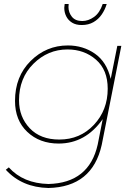

<svg xmlns="http://www.w3.org/2000/svg" viewBox="-20 -746 669 959"><path d="M388 -621Q359 -621 339.8 -633Q320.5 -645 310.8 -664.5Q301 -684 301 -707L303 -726H323L322 -711Q322 -684 339 -662.5Q356 -641 391 -641Q421 -641 449.5 -661.2Q478 -681.5 493 -726H513Q504.5 -697.5 488.2 -673.8Q472 -650 447 -635.5Q422 -621 388 -621ZM222 193Q90 190 9 102L24 90Q96 170 222 173Q425 168 468 -24L493 -151Q407 -29 273 -29Q178 -29 116.5 -87Q55 -145 55 -242Q55 -364 133 -441.5Q211 -519 319 -519Q395 -519 454 -478Q513 -437 533 -352L566 -517H586L488 -22Q441 188 222 193ZM276 -49Q380 -49 449 -122.5Q518 -196 518 -303Q518 -397 459.5 -448Q401 -499 317 -499Q219 -499 147 -427.5Q75 -356 75 -245Q75 -162 128.5 -105.5Q182 -49 276 -49Z"/></svg>

Font: Argentum Sans Thin
Style: Italic
Weight: 100
Italic angle: -11°
Designer: Julieta Ulanovsky (font), Cristiano Sobral (main changes and remaster)
Foundry: Julieta Ulanovsky (font), Cristiano Sobral (main changes and remaster)
Version: Version 2.007;June 15, 2022;FontCreator 14.0.0.2814 64-bit; 